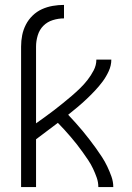

<svg xmlns="http://www.w3.org/2000/svg" viewBox="-20 -763 540 783"><path d="M66 -573Q66 -597 70.5 -619.5Q75 -642 85.5 -662.5Q96 -683 113 -699.5Q130 -716 151 -725.5Q172 -735 195 -739Q218 -743 241 -743V-688Q218 -688 195.5 -681Q173 -674 157 -658Q141 -642 134 -619Q127 -596 127 -573ZM66 0V-573H127V-260Q145 -273 164 -286.5Q183 -300 201 -314Q219 -328 237 -342.5Q255 -357 272.5 -372Q290 -387 306.5 -403Q323 -419 337 -437Q351 -455 362 -476Q373 -497 373 -520H434Q434 -496 423.5 -473Q413 -450 398.5 -430.5Q384 -411 367 -393Q350 -375 332.5 -358.5Q315 -342 296 -326Q277 -310 258 -295Q273 -279 288 -262.5Q303 -246 317 -229Q331 -212 344.5 -194.5Q358 -177 371 -159Q384 -141 396 -122.5Q408 -104 417.5 -84Q427 -64 434.5 -43Q442 -22 442 0H381Q381 -20 374.5 -38.5Q368 -57 359.5 -75Q351 -93 340 -109.5Q329 -126 317.5 -142Q306 -158 294 -173.5Q282 -189 269 -204Q256 -219 243 -233.5Q230 -248 216 -262Q194 -245 171.5 -228.5Q149 -212 127 -195V0Z"/></svg>

Font: Iosevka Term Curly Light
Style: Regular
Weight: 300
Designer: Belleve Invis
Foundry: Belleve Invis
Version: Version 32.3.0